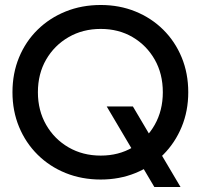

<svg xmlns="http://www.w3.org/2000/svg" viewBox="-20 -710 805 770"><path d="M599 40 408 -283H513L704 40ZM30 -340Q30 -416 56.5 -480Q83 -544 131 -591Q179 -638 243.5 -664Q308 -690 384 -690Q459 -690 523 -664Q587 -638 634.5 -591Q682 -544 708.5 -480Q735 -416 735 -340Q735 -265 708.5 -201Q682 -137 634.5 -89.5Q587 -42 523 -16Q459 10 384 10Q308 10 243.5 -16Q179 -42 131 -89.5Q83 -137 56.5 -201Q30 -265 30 -340ZM132 -340Q132 -267 165 -209.5Q198 -152 255 -119Q312 -86 384 -86Q456 -86 512 -119Q568 -152 600.5 -209.5Q633 -267 633 -340Q633 -414 600.5 -471Q568 -528 512 -561Q456 -594 384 -594Q312 -594 255 -561Q198 -528 165 -471Q132 -414 132 -340Z"/></svg>

Font: Gabarito
Style: Regular
Weight: 400
Designer: Leandro Assis / Alvaro Franca / Felipe Casaprima
Foundry: Naipe Foundry
Version: Version 1.000